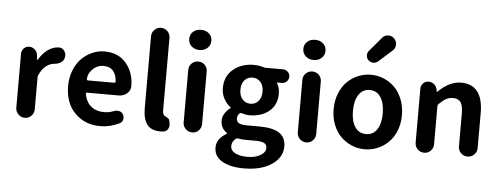

<svg xmlns="http://www.w3.org/2000/svg" viewBox="-64 -1079 3919 1509"><g transform="rotate(5 1895.5 -324.0)"><path d="M79.1 -73.2V-500Q79.1 -524.4 96.7 -542Q114.3 -559.6 138.7 -559.6Q164.1 -559.6 183.1 -542.5Q202.1 -525.4 205.1 -500L209 -462.9Q209 -460.9 210.9 -460.9Q212.9 -460.9 213.9 -462.9Q244.1 -515.6 286.1 -544.9Q328.1 -574.2 372.1 -574.2Q373 -574.2 375 -574.2Q401.4 -573.2 416 -549.8Q426.8 -533.2 426.8 -513.7Q426.8 -506.8 424.8 -498Q419.9 -473.6 397.9 -459.5Q376 -445.3 348.6 -443.4Q314.5 -441.4 282.2 -417Q250 -392.6 228.5 -342.8Q224.6 -334 224.6 -324.2V-73.2Q224.6 -43 203.6 -21.5Q182.6 0 152.3 0Q122.1 0 100.6 -21.5Q79.1 -43 79.1 -73.2Z M748 13.7Q627 13.7 548.3 -65.4Q469.7 -144.5 469.7 -279.3Q469.7 -344.7 491.7 -401.4Q513.7 -458 550.3 -495.1Q586.9 -532.2 633.8 -553.2Q680.7 -574.2 730.5 -574.2Q838.9 -574.2 899.4 -504.9Q964.8 -431.6 964.8 -320.3Q964.8 -286.1 938.5 -263.7Q911.1 -239.3 873 -239.3H622.1Q619.1 -239.3 616.2 -236.3Q613.3 -233.4 614.3 -229.5Q625 -166 666 -132.3Q707 -98.6 767.6 -98.6Q808.6 -98.6 847.7 -114.3Q859.4 -119.1 871.1 -119.1Q879.9 -119.1 887.7 -117.2Q909.2 -111.3 918.9 -92.8Q925.8 -80.1 925.8 -66.4Q925.8 -59.6 923.8 -52.7Q918.9 -31.2 899.4 -22.5Q825.2 13.7 748 13.7ZM612.3 -343.8Q612.3 -340.8 614.3 -338.9Q616.2 -335.9 620.1 -335.9H829.1Q833 -335.9 835.9 -338.9Q838.9 -341.8 838.9 -345.7Q838.9 -345.7 838.9 -345.7Q835.9 -400.4 809.6 -430.2Q783.2 -460 732.4 -460Q688.5 -460 655.3 -430.7Q612.3 -391.6 612.3 -343.8Z M1222.7 13.7Q1149.4 13.7 1117.2 -30.3Q1085 -74.2 1085 -157.2V-724.6Q1085 -754.9 1106.4 -776.4Q1127.9 -797.9 1158.2 -797.9Q1188.5 -797.9 1209.5 -776.4Q1230.5 -754.9 1230.5 -724.6V-150.4Q1230.5 -119.1 1248 -109.4Q1249 -108.4 1256.8 -104.5Q1264.6 -100.6 1267.6 -98.6Q1270.5 -96.7 1275.9 -92.8Q1281.2 -88.9 1283.2 -84.5Q1285.2 -80.1 1286.1 -75.2L1290 -53.7Q1291 -47.9 1291 -42Q1291 -24.4 1281.2 -8.8Q1268.6 10.7 1245.1 12.7Q1234.4 13.7 1222.7 13.7Z M1399.4 -73.2V-487.3Q1399.4 -517.6 1420.9 -538.6Q1442.4 -559.6 1472.7 -559.6Q1502.9 -559.6 1523.9 -538.6Q1544.9 -517.6 1544.9 -487.3V-73.2Q1544.9 -43 1523.9 -21.5Q1502.9 0 1472.7 0Q1442.4 0 1420.9 -21.5Q1399.4 -43 1399.4 -73.2ZM1473.6 -650.4Q1435.5 -650.4 1410.6 -672.9Q1385.7 -695.3 1385.7 -730.5Q1385.7 -765.6 1410.2 -787.6Q1434.6 -809.6 1473.6 -809.6Q1510.7 -809.6 1535.6 -787.6Q1560.5 -765.6 1560.5 -730.5Q1560.5 -695.3 1535.6 -672.9Q1510.7 -650.4 1473.6 -650.4Z M1900.4 246.1Q1795.9 246.1 1731 209.5Q1666 172.9 1666 101.6Q1666 32.2 1744.1 -12.7Q1746.1 -13.7 1746.1 -16.6Q1746.1 -19.5 1744.1 -20.5Q1695.3 -53.7 1695.3 -113.3Q1695.3 -142.6 1712.4 -169.9Q1729.5 -197.3 1755.9 -216.8Q1756.8 -217.8 1756.8 -219.7Q1756.8 -221.7 1755.9 -223.6Q1724.6 -246.1 1703.6 -284.7Q1682.6 -323.2 1682.6 -368.2Q1682.6 -462.9 1748.5 -517.1Q1814.5 -571.3 1909.2 -571.3Q1947.3 -571.3 1983.4 -560.5Q1994.1 -556.6 2002.9 -556.6H2140.6Q2163.1 -556.6 2179.2 -541Q2195.3 -525.4 2195.3 -502.9Q2195.3 -480.5 2179.2 -464.8Q2163.1 -449.2 2140.6 -449.2H2108.4Q2105.5 -449.2 2104 -446.3Q2102.5 -443.4 2104.5 -441.4Q2125 -409.2 2125 -364.3Q2125 -273.4 2064 -223.6Q2002.9 -173.8 1909.2 -173.8Q1880.9 -173.8 1846.7 -184.6Q1835.9 -187.5 1830.1 -180.7Q1813.5 -164.1 1813.5 -138.7Q1813.5 -115.2 1833.5 -104Q1853.5 -92.8 1901.4 -92.8H1996.1Q2099.6 -92.8 2151.9 -59.1Q2204.1 -25.4 2204.1 46.9Q2204.1 133.8 2121.1 189.9Q2038.1 246.1 1900.4 246.1ZM1996.1 -368.2Q1996.1 -416 1971.7 -443.4Q1947.3 -470.7 1908.7 -470.7Q1870.1 -470.7 1845.7 -443.4Q1821.3 -416 1821.3 -368.2Q1821.3 -320.3 1846.2 -292.5Q1871.1 -264.6 1909.2 -264.6Q1947.3 -264.6 1971.7 -292.5Q1996.1 -320.3 1996.1 -368.2ZM1921.9 153.3Q1983.4 153.3 2023.9 129.4Q2064.5 105.5 2064.5 72.3Q2064.5 43 2041.5 32.2Q2018.6 21.5 1970.7 21.5H1903.3Q1863.3 21.5 1834 15.6Q1832 15.6 1830.1 15.6Q1822.3 15.6 1817.4 20.5Q1788.1 46.9 1788.1 79.1Q1788.1 114.3 1824.2 133.8Q1860.4 153.3 1921.9 153.3Z M2299.8 -73.2V-487.3Q2299.8 -517.6 2321.3 -538.6Q2342.8 -559.6 2373 -559.6Q2403.3 -559.6 2424.3 -538.6Q2445.3 -517.6 2445.3 -487.3V-73.2Q2445.3 -43 2424.3 -21.5Q2403.3 0 2373 0Q2342.8 0 2321.3 -21.5Q2299.8 -43 2299.8 -73.2ZM2374 -650.4Q2335.9 -650.4 2311 -672.9Q2286.1 -695.3 2286.1 -730.5Q2286.1 -765.6 2310.5 -787.6Q2335 -809.6 2374 -809.6Q2411.1 -809.6 2436 -787.6Q2460.9 -765.6 2460.9 -730.5Q2460.9 -695.3 2436 -672.9Q2411.1 -650.4 2374 -650.4Z M2834 13.7Q2781.2 13.7 2732.9 -6.3Q2684.6 -26.4 2647 -63Q2609.4 -99.6 2586.9 -155.8Q2564.5 -211.9 2564.5 -279.3Q2564.5 -346.7 2586.9 -403.3Q2609.4 -460 2647 -497.1Q2684.6 -534.2 2732.9 -554.2Q2781.2 -574.2 2834 -574.2Q2887.7 -574.2 2935.5 -554.2Q2983.4 -534.2 3021 -497.1Q3058.6 -460 3081.1 -403.3Q3103.5 -346.7 3103.5 -279.3Q3103.5 -211.9 3081.1 -155.8Q3058.6 -99.6 3021 -63Q2983.4 -26.4 2935.5 -6.3Q2887.7 13.7 2834 13.7ZM2952.1 -279.3Q2952.1 -359.4 2921.4 -406.7Q2890.6 -454.1 2834.5 -454.1Q2778.3 -454.1 2747.6 -406.7Q2716.8 -359.4 2716.8 -279.3Q2716.8 -199.2 2747.6 -152.8Q2778.3 -106.4 2834.5 -106.4Q2890.6 -106.4 2921.4 -152.8Q2952.1 -199.2 2952.1 -279.3ZM2879.9 -683.6Q2864.3 -669.9 2843.8 -669.9Q2842.8 -669.9 2841.8 -669.9Q2820.3 -670.9 2804.7 -685.5Q2788.1 -701.2 2788.1 -724.6Q2788.1 -745.1 2800.8 -759.8L2894.5 -870.1Q2912.1 -892.6 2940.4 -893.6Q2942.4 -893.6 2944.3 -893.6Q2970.7 -893.6 2989.3 -875Q3008.8 -855.5 3008.8 -828.1Q3008.8 -798.8 2987.3 -779.3Z M3229.5 -73.2V-500Q3229.5 -524.4 3247.1 -542Q3264.6 -559.6 3289.1 -559.6Q3315.4 -559.6 3334.5 -543Q3353.5 -526.4 3357.4 -501L3359.4 -488.3Q3359.4 -486.3 3361.3 -486.3Q3363.3 -486.3 3365.2 -487.3Q3454.1 -574.2 3544.9 -574.2Q3718.8 -574.2 3718.8 -348.6V-73.2Q3718.8 -43 3697.3 -21.5Q3675.8 0 3645 0Q3614.3 0 3592.8 -21.5Q3571.3 -43 3571.3 -73.2V-331.1Q3571.3 -394.5 3552.7 -421.4Q3534.2 -448.2 3492.2 -448.2Q3461.9 -448.2 3438 -435.1Q3414.1 -421.9 3382.8 -391.6Q3375 -384.8 3375 -375V-73.2Q3375 -43 3354 -21.5Q3333 0 3302.7 0Q3272.5 0 3251 -21.5Q3229.5 -43 3229.5 -73.2Z"/></g></svg>

Font: Gen Jyuu GothicX Bold
Style: Bold
Weight: 700
Designer: Ryoko NISHIZUKA (kana &amp; ideographs); Paul D. Hunt (Latin, Greek &amp; Cyrillic); Wenlong ZHANG (bopomofo); Sandoll C
Version: Version 1.058.20140828